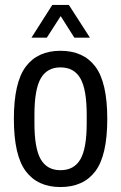

<svg xmlns="http://www.w3.org/2000/svg" viewBox="-20 -743 489 775"><path d="M107 -591 191 -723H258L343 -591H280L225 -678L169 -591ZM224 12Q132 12 84 -52Q36 -116 36 -263Q36 -410 84 -474Q132 -538 224 -538Q317 -538 365 -474Q413 -410 413 -263Q413 -116 365 -52Q317 12 224 12ZM224 -56Q279 -56 304.5 -100Q330 -144 330 -246V-280Q330 -382 304.5 -426.5Q279 -471 224 -471Q170 -471 144.5 -426.5Q119 -382 119 -280V-246Q119 -144 144.5 -100Q170 -56 224 -56Z"/></svg>

Font: Archivo Condensed
Style: Regular
Weight: 400
Width: 3
Designer: Hector Gatti
Foundry: Omnibus-Type
Version: Version 2.001; ttfautohint (v1.8.3)